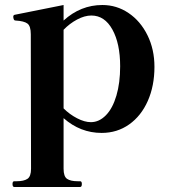

<svg xmlns="http://www.w3.org/2000/svg" viewBox="-20 -518 676 767"><path d="M597 -251Q597 -175 570.5 -115Q544 -55 496 -21Q448 13 386 13Q301 13 234 -46V156Q234 187 248 196.5Q262 206 290 206H300Q307 206 307 217Q307 229 300 229H37Q30 229 30 217Q30 206 37 206H47Q75 206 89.5 196.5Q104 187 104 156L103 -381Q103 -414 89.5 -424Q76 -434 42 -436Q37 -436 35 -441Q33 -446 33 -451Q33 -458 39 -459L234 -498V-436Q302 -498 389 -498Q446 -498 493.5 -466Q541 -434 569 -377.5Q597 -321 597 -251ZM460 -253Q460 -344 429 -400Q398 -456 345 -456Q318 -456 288 -440Q258 -424 234 -399V-85Q258 -61 288 -45.5Q318 -30 343 -30Q376 -30 403 -57.5Q430 -85 445 -136Q460 -187 460 -253Z"/></svg>

Font: Shippori Mincho ExtraBold
Style: Regular
Weight: 800
Designer: FONTDASU
Foundry: FONTDASU / Google Inc. / but / Adobe
Version: Version 3.110; ttfautohint (v1.8.3)